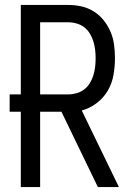

<svg xmlns="http://www.w3.org/2000/svg" viewBox="-20 -755 540 775"><path d="M375 0 228 -304H142V0H64V-304H19V-374H64V-735H256Q283 -735 309.5 -729Q336 -723 359 -708.5Q382 -694 399 -672.5Q416 -651 426.5 -626Q437 -601 440.5 -574Q444 -547 444 -520Q444 -486 438 -452Q432 -418 415 -389Q398 -360 370.5 -339Q343 -318 310 -309L460 0ZM256 -374Q273 -374 290 -379Q307 -384 320.5 -394.5Q334 -405 343 -420Q352 -435 357 -451.5Q362 -468 364 -485Q366 -502 366 -520Q366 -537 364 -554Q362 -571 357 -587.5Q352 -604 343 -619Q334 -634 320.5 -644.5Q307 -655 290 -660Q273 -665 256 -665H142V-374Z"/></svg>

Font: Iosevka
Style: Regular
Weight: 400
Monospace: yes
Designer: Belleve Invis
Foundry: Belleve Invis
Version: Version 33.2.3; ttfautohint (v1.8.4)